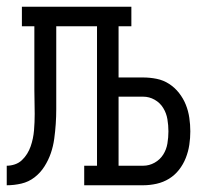

<svg xmlns="http://www.w3.org/2000/svg" viewBox="-20 -550 640 570"><path d="M0 0V-58Q12 -58 24 -62Q36 -66 45 -74.5Q54 -83 60.5 -93.5Q67 -104 71 -115.5Q75 -127 77.5 -139Q80 -151 81 -163Q82 -175 82.5 -187.5Q83 -200 83 -212Q83 -230 82.5 -248Q82 -266 82 -283V-472H45V-530H370V-472H332V-320H405Q425 -320 445 -316Q465 -312 482 -301Q499 -290 511.5 -274Q524 -258 531.5 -239.5Q539 -221 542 -200.5Q545 -180 545 -160Q545 -140 542 -120Q539 -100 531.5 -81Q524 -62 511.5 -46Q499 -30 482 -19.5Q465 -9 445 -4.5Q425 0 405 0H230V-58H268V-472H147V-283Q147 -283 147 -282Q147 -281 147 -280V-277Q147 -275 147 -273.5Q147 -272 147 -270Q147 -248 147 -226Q147 -204 145.5 -182Q144 -160 141 -138Q138 -116 131 -95.5Q124 -75 112 -56Q100 -37 82.5 -23.5Q65 -10 43.5 -5Q22 0 0 0ZM332 -58H405Q423 -58 439 -67Q455 -76 464.5 -91Q474 -106 477 -124Q480 -142 480 -160Q480 -178 477 -196Q474 -214 464.5 -229.5Q455 -245 439 -254Q423 -263 405 -263H332Z"/></svg>

Font: Iosevka Curly Slab LtEx
Style: Regular
Weight: 300
Width: 7
Monospace: yes
Designer: Belleve Invis
Foundry: Belleve Invis
Version: Version 11.1.0; ttfautohint (v1.8.3)